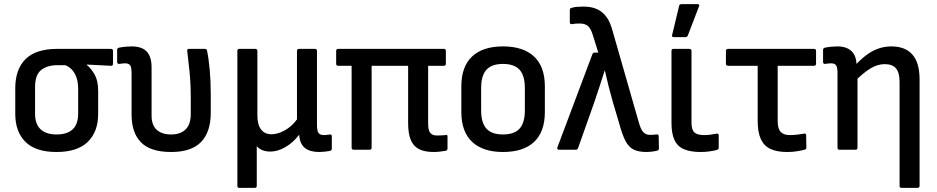

<svg xmlns="http://www.w3.org/2000/svg" viewBox="-20 -726 4545 931"><path d="M254 11Q153 11 103.5 -38Q54 -87 54 -174V-298Q54 -390 104 -439.5Q154 -489 258 -489H518Q528 -489 528 -479V-418Q528 -406 518 -407L401 -413V-411Q424 -392 440 -362.5Q456 -333 456 -284V-174Q456 -87 405.5 -38Q355 11 254 11ZM254 -74Q306 -74 332.5 -99Q359 -124 359 -175V-293Q359 -329 350 -352.5Q341 -376 327 -390Q313 -404 296 -410H259Q209 -410 179.5 -386.5Q150 -363 150 -304V-175Q150 -124 177 -99Q204 -74 254 -74Z M810 11Q710 11 664 -35.5Q618 -82 618 -170V-372Q618 -400 611 -409.5Q604 -419 586 -419Q580 -419 572.5 -418Q565 -417 558 -416Q548 -416 548 -425V-484Q548 -493 558 -495Q573 -498 589 -499.5Q605 -501 618 -501Q668 -501 691.5 -476Q715 -451 715 -399V-165Q715 -119 740 -96.5Q765 -74 810 -74Q855 -74 880 -98.5Q905 -123 905 -173V-250Q905 -320 899 -378.5Q893 -437 888 -478Q886 -489 896 -489H973Q983 -489 984 -480Q992 -442 997 -387Q1002 -332 1002 -266V-180Q1002 -86 955 -37.5Q908 11 810 11Z M1140 185Q1131 185 1131 175V-479Q1131 -489 1140 -489H1217Q1228 -489 1228 -479V-169Q1228 -121 1246 -98Q1264 -75 1296 -75Q1328 -75 1362 -94.5Q1396 -114 1420 -147V-479Q1420 -489 1430 -489H1507Q1517 -489 1517 -479V-121Q1517 -91 1524.5 -81Q1532 -71 1551 -71Q1558 -71 1565.5 -72Q1573 -73 1580 -74Q1589 -74 1589 -65V-5Q1589 3 1579 6Q1568 8 1553.5 9.5Q1539 11 1527 11Q1483 11 1458.5 -8.5Q1434 -28 1431 -70L1430 -72Q1401 -34 1363.5 -12.5Q1326 9 1291 9Q1248 9 1225 -17V175Q1225 185 1215 185Z M2083 11Q2040 11 2012.5 -2.5Q1985 -16 1972 -47Q1959 -78 1959 -129V-407H1782V-10Q1782 0 1772 0H1695Q1685 0 1685 -10V-407H1620Q1610 -407 1610 -417V-479Q1610 -489 1620 -489H2132Q2142 -489 2142 -479V-417Q2142 -407 2132 -407H2056V-127Q2056 -94 2066.5 -81.5Q2077 -69 2098 -69Q2109 -69 2119.5 -69.5Q2130 -70 2141 -71Q2150 -75 2150 -63V-6Q2150 2 2142 5Q2130 7 2114 9Q2098 11 2083 11Z M2419 11Q2322 11 2269.5 -38Q2217 -87 2217 -183V-307Q2217 -403 2269 -452Q2321 -501 2419 -501Q2517 -501 2569.5 -452Q2622 -403 2622 -307V-183Q2622 -87 2570 -38Q2518 11 2419 11ZM2419 -74Q2474 -74 2499.5 -102.5Q2525 -131 2525 -191V-299Q2525 -359 2499.5 -387.5Q2474 -416 2419 -416Q2364 -416 2338.5 -387.5Q2313 -359 2313 -299V-191Q2313 -131 2338.5 -102.5Q2364 -74 2419 -74Z M3115 11Q3077 11 3053 -0.5Q3029 -12 3013 -42.5Q2997 -73 2982 -129L2950 -237Q2940 -273 2931 -308Q2922 -343 2913 -384H2912Q2899 -343 2887 -306Q2875 -269 2862 -231L2783 -8Q2780 0 2772 0H2690Q2685 0 2683 -3.5Q2681 -7 2683 -12L2852 -462Q2855 -471 2863 -471H2881L2854 -558Q2844 -590 2829.5 -601Q2815 -612 2792 -612Q2782 -612 2772.5 -611.5Q2763 -611 2753 -609Q2743 -608 2743 -618V-677Q2743 -687 2752 -688Q2764 -692 2779.5 -693Q2795 -694 2810 -694Q2846 -694 2873 -682.5Q2900 -671 2919.5 -645.5Q2939 -620 2951 -574L3078 -131Q3088 -96 3100.5 -84Q3113 -72 3132 -72Q3140 -72 3147 -72.5Q3154 -73 3163 -74Q3174 -76 3174 -65L3175 -6Q3175 3 3165 5Q3152 8 3139 9.5Q3126 11 3115 11Z M3377 11Q3328 11 3296.5 -2.5Q3265 -16 3250.5 -47Q3236 -78 3236 -130V-479Q3236 -489 3245 -489H3322Q3333 -489 3333 -479V-131Q3333 -97 3347 -84Q3361 -71 3394 -71Q3411 -71 3425.5 -73Q3440 -75 3455 -78Q3465 -80 3465 -69V-9Q3465 -2 3456 1Q3442 5 3421 8Q3400 11 3377 11ZM3247 -546Q3237 -546 3239 -556L3273 -697Q3274 -706 3285 -706H3362Q3375 -706 3369 -694L3315 -553Q3311 -546 3304 -546Z M3797 11Q3748 11 3716.5 -3.5Q3685 -18 3669.5 -51Q3654 -84 3654 -140V-407H3511Q3500 -407 3500 -417V-479Q3500 -489 3511 -489H3927Q3937 -489 3937 -479V-417Q3937 -407 3927 -407H3751V-138Q3751 -102 3765.5 -86.5Q3780 -71 3810 -71Q3830 -71 3847.5 -73.5Q3865 -76 3879 -78Q3889 -80 3889 -70L3890 -11Q3890 -1 3881 0Q3865 4 3844 7.5Q3823 11 3797 11Z M4352 185Q4342 185 4342 175V-329Q4342 -374 4324.5 -394.5Q4307 -415 4270 -415Q4235 -415 4200.5 -394Q4166 -373 4122 -329L4118 -401Q4148 -433 4176.5 -455.5Q4205 -478 4236.5 -489.5Q4268 -501 4302 -501Q4370 -501 4404.5 -461Q4439 -421 4439 -341V175Q4439 185 4428 185ZM4050 0Q4041 0 4041 -10V-372Q4041 -400 4034 -409.5Q4027 -419 4009 -419Q4003 -419 3995.5 -418Q3988 -417 3981 -416Q3971 -416 3971 -425V-484Q3971 -493 3981 -495Q3996 -498 4012 -499.5Q4028 -501 4040 -501Q4085 -501 4109 -478Q4133 -455 4133 -411V-391L4138 -359V-10Q4138 0 4128 0Z"/></svg>

Font: Sofia Sans Semi Condensed SemiBold
Style: Regular
Weight: 600
Designer: Botio Nikoltchev, Ani Petrova
Foundry: lettersoup
Version: Version 4.100